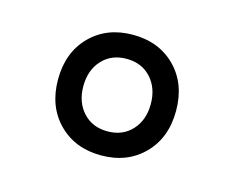

<svg xmlns="http://www.w3.org/2000/svg" viewBox="-54 -775 552 440"><g transform="rotate(15 222.0 -555.0)"><path d="M272 -493Q250 -469 214 -469Q178 -469 156 -493Q134 -517 134 -555Q134 -593 156 -617Q178 -641 214 -641Q250 -641 272 -617Q294 -593 294 -555Q294 -517 272 -493ZM113 -451.5Q152 -412 214 -412Q276 -412 315 -451.5Q354 -491 354 -555Q354 -619 315 -658.5Q276 -698 214 -698Q152 -698 113 -658.5Q74 -619 74 -555Q74 -491 113 -451.5Z"/></g></svg>

Font: Roundo Medium
Style: Regular
Weight: 500
Designer: Namrata Goyal (Gurmukhi), Shiva Nallaperumal (Latin)
Foundry: Indian Type Foundry
Version: Version 1.000;PS 1.0;hotconv 1.0.88;makeotf.lib2.5.647800